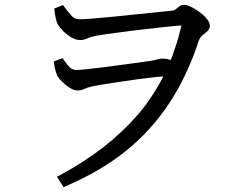

<svg xmlns="http://www.w3.org/2000/svg" viewBox="-20 -722 1040 796"><path d="M239 -481Q261 -450 271 -441Q281 -432 298 -432Q322 -432 416 -444Q523 -458 606 -470Q620 -472 630.5 -475.5Q641 -479 654 -479Q670 -479 685 -474Q687 -474 688 -473Q714 -539 731 -611Q732 -614 733 -616Q731 -616 725 -616Q718 -616 639.5 -607.5Q561 -599 515 -593Q398 -578 376.5 -573.5Q355 -569 341.5 -562.5Q328 -556 311.5 -556Q295 -556 276 -567Q257 -578 242 -593Q227 -608 219 -622Q210 -641 206 -679L205 -687L241 -701Q258 -678 275 -658Q289 -642 309 -642Q342 -642 452 -653Q641 -672 695 -678Q703 -679 709 -684Q715 -689 723.5 -695.5Q732 -702 743 -702Q754 -702 772 -693.5Q790 -685 807 -672.5Q824 -660 837 -644.5Q850 -629 850 -615Q850 -601 837 -590Q828 -583 818.5 -575Q809 -567 804 -553Q757 -409 683 -296Q609 -183 503.5 -97.5Q398 -12 252 50L244 54L216 11L227 5Q423 -99 552 -247Q613 -319 657 -405Q636 -404 612 -401Q549 -394 471 -382Q393 -370 372.5 -366Q352 -362 341.5 -358Q331 -354 323 -350.5Q315 -347 301 -347Q287 -347 270 -357.5Q253 -368 239 -381.5Q225 -395 218 -407Q208 -430 204 -459L203 -467Z"/></svg>

Font: Early Summer Mincho Screen
Style: Regular
Weight: 400
Designer: GuiWonder
Version: Version 1.002